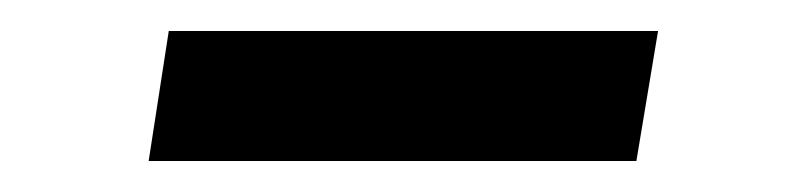

<svg xmlns="http://www.w3.org/2000/svg" viewBox="-20 -331 513 124"><path d="M76 -227 89 -311H405L391 -227Z"/></svg>

Font: Nunito Sans 7pt SemiExpanded Medium
Style: Italic
Weight: 500
Width: 6
Italic angle: -9°
Designer: Vernon Adams
Foundry: Vernon Adams
Version: Version 3.101;gftools[0.9.27]